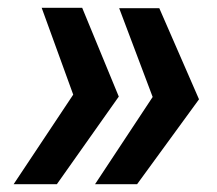

<svg xmlns="http://www.w3.org/2000/svg" viewBox="-20 -555 558 493"><path d="M389 -534 491 -300 332 -82H224L372 -306L286 -534ZM191 -535 285 -307 126 -82H15L168 -312L87 -535Z"/></svg>

Font: Mona Sans ExtraLight SemiBold
Style: Italic
Weight: 600
Italic angle: -11.6951°
Version: Version 2.000